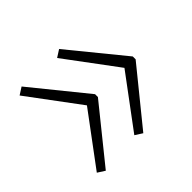

<svg xmlns="http://www.w3.org/2000/svg" viewBox="-104 -586 619 619"><g transform="rotate(-45 206.0 -276.0)"><path d="M380 -270V-283L229 -468L204 -452L335 -276L204 -100L229 -84ZM208 -270V-283L58 -468L33 -452L164 -276L33 -100L58 -84Z"/></g></svg>

Font: Noto Sans Lao SemiCondensed ExtraLight
Style: Regular
Weight: 200
Width: 4
Designer: Monotype Design Team
Foundry: Monotype Imaging Inc.
Version: Version 2.003